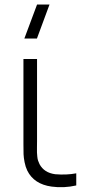

<svg xmlns="http://www.w3.org/2000/svg" viewBox="-20 -792 379 820"><path d="M200.2 4.9Q125.5 -5.4 96.7 -63Q88.9 -79.1 85 -99.1Q81.1 -119.1 80.6 -133.3Q80.1 -147.5 80.1 -176.8Q80.1 -184.1 80.1 -187.5V-540H138.2V-188.5Q138.2 -180.7 137.9 -163.8Q137.7 -147 137.9 -140.9Q138.2 -134.8 139.2 -124Q140.1 -113.3 142.6 -106Q145 -98.6 148.9 -90.8Q168.5 -54.2 215.8 -47.9Q264.6 -43.9 305.7 -51.8V0Q252.4 12.2 200.2 4.9ZM84 -627.4 138.2 -772.5H191.4L137.7 -627.4Z"/></svg>

Font: Manrope Light
Style: Regular
Weight: 300
Designer: Mikhail Sharanda
Foundry: Mikhail Sharanda
Version: Version 4.505;FEAKit 1.0